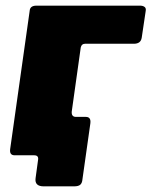

<svg xmlns="http://www.w3.org/2000/svg" viewBox="-20 -550 536 680"><path d="M135 110Q102 110 106 81L115 15Q117 0 101 0H53L72 -136H229L234 -154Q233 -136 249 -136H284Q303 -136 300 -113L272 85Q271 98 264.5 104Q258 110 242 110ZM32 0Q13 0 16 -22L85 -511Q86 -530 109 -530H476Q486 -530 492 -525.5Q498 -521 496 -511L482 -417Q479 -395 454 -395H281Q269 -395 266 -382L215 -19Q214 0 191 0Z"/></svg>

Font: Libre Franklin Black
Style: Italic
Weight: 900
Italic angle: -8°
Designer: Pablo Impallari, Rodrigo Fuenzalida, Nhung Nguyen
Foundry: Impallari Type
Version: Version 3.000